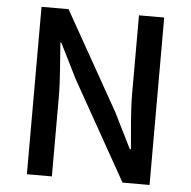

<svg xmlns="http://www.w3.org/2000/svg" viewBox="-52 -789 839 842"><g transform="rotate(5 367.0 -368.5)"><path d="M97 0H207V-346C207 -427 198 -512 193 -588H197L274 -434L518 0H637V-737H526V-393C526 -313 536 -224 542 -149H537L460 -304L216 -737H97Z"/></g></svg>

Font: GenYoGothic2 TW M
Style: Regular
Weight: 500
Version: Version 2.100;PS 2.1;hotconv 16.6.51;makeotf.lib2.5.65220 DE